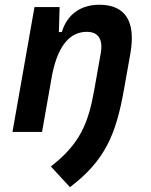

<svg xmlns="http://www.w3.org/2000/svg" viewBox="-20 -547 626 796"><path d="M31.7 0H154.3L196.3 -237.8C223.1 -370.1 277.3 -415 340.3 -415C387.2 -415 408.2 -384.3 397.5 -325.2L370.6 -173.3C346.2 -36.1 311.5 49.8 190.9 143.1L270 229C415.5 118.7 460.4 11.2 493.7 -174.3L520.5 -325.2C543.9 -458 500 -527.3 392.1 -527.3C313.5 -527.3 257.8 -486.3 236.3 -414.1H224.1L227.1 -517.6H123Z"/></svg>

Font: Cascadia Code SemiBold
Style: Italic
Weight: 600
Italic angle: -10°
Monospace: yes
Designer: Aaron Bell
Foundry: Saja Typeworks
Version: Version 2404.023